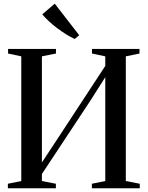

<svg xmlns="http://www.w3.org/2000/svg" viewBox="-20 -1004 788 1024"><path d="M22 0V-24L93.5 -38.5V-703.5L23 -718.5V-743H278.5V-718.5L203.5 -703.5V-137.5L292.5 -272.5L541.5 -652.5V-703.5L470.5 -718.5V-743H724V-718.5L651 -703.5V-38.5L725.5 -24V0H470V-24L541.5 -38.5V-592.5L465.5 -472.5L203.5 -76V-38.5L278 -24V0ZM377.5 -796.5Q356 -806.5 331.5 -821.8Q307 -837 282.8 -855.5Q258.5 -874 238.5 -892.8Q218.5 -911.5 205.5 -927.5L272 -984.5L402.5 -816L379 -796.5Z"/></svg>

Font: Merriweather 120pt
Style: Regular
Weight: 400
Version: Version 2.100